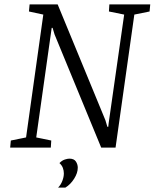

<svg xmlns="http://www.w3.org/2000/svg" viewBox="-20 -668 701 869"><path d="M26 0 29 -32 98 -46 176 -602 111 -616 114 -648H241L457 -124L466 -94H470L472 -112L542 -602L473 -616L475 -648H660L657 -616L588 -602L503 0H438L227 -512L218 -542H214L144 -46L212 -32L210 0ZM243 181Q255 169 262 151Q269 133 269 117Q269 104 264.5 92Q260 80 249 70Q261 58 273.5 54Q286 50 294 50Q315 50 323.5 63Q332 76 332 91Q332 115 315.5 141Q299 167 276 181Z"/></svg>

Font: Faustina Light Light
Style: Italic
Weight: 300
Italic angle: -8°
Version: Version 1.200